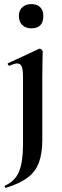

<svg xmlns="http://www.w3.org/2000/svg" viewBox="-20 -633 303 935"><path d="M188 -382Q188 -370 187 -342Q186 -314 186 -262V48Q186 114 169.5 158.5Q153 203 114.5 232Q76 261 8 282Q6 283 3.5 277.5Q1 272 4 271Q53 250 72.5 203Q92 156 92 71V-260Q92 -293 86 -308.5Q80 -324 63 -324Q56 -324 46.5 -321Q37 -318 26 -313Q22 -312 19 -318Q16 -324 19 -325L170 -395Q172 -396 173 -396Q178 -396 183 -391Q188 -386 188 -382ZM133 -495Q105 -495 88.5 -511Q72 -527 72 -556Q72 -582 88.5 -597.5Q105 -613 133 -613Q161 -613 176 -597.5Q191 -582 191 -556Q191 -495 133 -495Z"/></svg>

Font: Cormorant Light
Style: Bold
Weight: 700
Version: Version 4.000